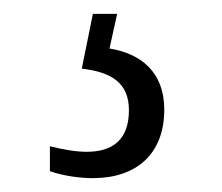

<svg xmlns="http://www.w3.org/2000/svg" viewBox="-20 -29 321 277"><path d="M114 228C176 228 217 194 217 129C217 74 182 48 138 41L149 -9H114L98 70C140 75 166 90 166 130C166 173 142 190 105 190C90 190 72 187 52 182V218C72 225 96 228 114 228Z"/></svg>

Font: Noto Serif Armenian Condensed Light
Style: Regular
Weight: 300
Width: 3
Designer: Monotype Design Team
Foundry: Monotype Imaging Inc.
Version: Version 2.008